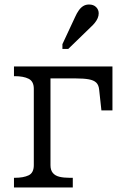

<svg xmlns="http://www.w3.org/2000/svg" viewBox="-20 -832 563 852"><path d="M130 -99V-438Q130 -471 107 -482.5Q84 -494 45 -494H42V-537H204V-99Q204 -77 214.5 -64.5Q225 -52 244 -47.5Q263 -43 289 -43H303V0H42V-43H45Q84 -43 107 -54Q130 -65 130 -99ZM157 -484V-537H479V-342H430L420 -434Q418 -455 407 -465.5Q396 -476 374 -480Q352 -484 317 -484ZM313 -756Q321 -774 330 -786.5Q339 -799 350 -805.5Q361 -812 375 -812Q395 -812 406.5 -800.5Q418 -789 418 -773Q418 -762 413.5 -751.5Q409 -741 401 -731Q393 -721 382 -711L283 -615H257V-636Z"/></svg>

Font: Roboto Serif Light
Style: Regular
Weight: 300
Designer: Greg Gazdowicz
Foundry: Commercial Type
Version: Version 1.008